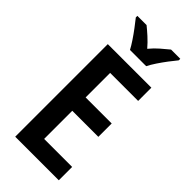

<svg xmlns="http://www.w3.org/2000/svg" viewBox="-292 -1085 1047 1047"><g transform="rotate(45 231.5 -561.5)"><path d="M413 -93H77V-807H413V-705H197V-516H398V-413H197V-196H413ZM185 -870Q174 -891 156 -918Q138 -945 118 -971.5Q98 -998 82 -1018V-1030H153Q173 -1014 198.5 -991Q224 -968 247 -941Q271 -970 295 -990.5Q319 -1011 342 -1030H413V-1018Q397 -999 377 -972.5Q357 -946 339 -919Q321 -892 310 -870Z"/></g></svg>

Font: Noto Sans Kannada UI Condensed SemiBold
Style: Regular
Weight: 600
Width: 3
Designer: Jelle Bosma - Monotype Design Team
Foundry: Monotype Imaging Inc.
Version: Version 2.005; ttfautohint (v1.8.4.7-5d5b)